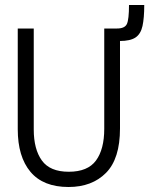

<svg xmlns="http://www.w3.org/2000/svg" viewBox="-20 -737 603 768"><path d="M254 11Q153 11 102 -49.5Q51 -110 51 -220V-623H115V-219Q115 -140 147.5 -95Q180 -50 255 -50Q331 -50 364 -95Q397 -140 397 -222V-623H460V-223Q460 -102 404 -45.5Q348 11 254 11ZM459 -573 448 -623Q479 -623 487.5 -641Q496 -659 496 -717H557Q557 -665 550 -633Q543 -601 522 -587Q501 -573 459 -573Z"/></svg>

Font: Inconsolata SemiExpanded Thin
Style: Regular
Weight: 100
Width: 6
Monospace: yes
Designer: Raph Levien, Cyreal, Brenton Simpson
Foundry: Raph Levien, Cyreal, Google
Version: Version 3.100; ttfautohint (v1.8.4.7-5d5b)